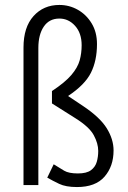

<svg xmlns="http://www.w3.org/2000/svg" viewBox="-20 -748 519 776"><path d="M75 0V-556Q75 -638 115.5 -683Q156 -728 220 -728Q260 -728 294.5 -708.5Q329 -689 350.5 -653.5Q372 -618 372 -570Q372 -503 347.5 -454Q323 -405 255 -360L315 -320Q384 -274 411.5 -229.5Q439 -185 439 -140Q439 -76 402.5 -34Q366 8 291 8Q246 8 219 -5Q192 -18 171 -30L197 -84Q221 -69 239.5 -58Q258 -47 295 -47Q330 -47 347.5 -60Q365 -73 371 -93.5Q377 -114 377 -138Q377 -168 359 -201.5Q341 -235 285 -270L190 -330V-380Q243 -415 268.5 -445Q294 -475 302 -504Q310 -533 310 -565Q310 -614 283.5 -643.5Q257 -673 220 -673Q179 -673 157 -640.5Q135 -608 135 -554V0Z"/></svg>

Font: Radio Canada Condensed Light
Style: Regular
Weight: 300
Width: 3
Designer: Charles Daoud, Etienne Aubert Bonn, Alexandre Saumier Demers, Jacques Le Bailly
Foundry: Radio-Canada
Version: Version 2.104; ttfautohint (v1.8.4.7-5d5b);gftools[0.9.28.de